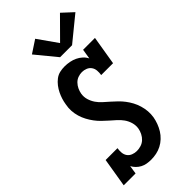

<svg xmlns="http://www.w3.org/2000/svg" viewBox="-302 -1055 1133 1133"><g transform="rotate(-45 264.0 -489.0)"><path d="M229 8Q211 8 193.5 5Q176 2 161 -6Q146 -14 134 -26Q122 -38 114 -53L106 0H7L37 -181H136Q133 -163 134.5 -145.5Q136 -128 145.5 -114.5Q155 -101 171.5 -94.5Q188 -88 205 -88Q223 -88 240.5 -93.5Q258 -99 271.5 -111.5Q285 -124 293.5 -141Q302 -158 305 -175Q309 -200 302 -223.5Q295 -247 281.5 -266Q268 -285 250.5 -300.5Q233 -316 215.5 -331.5Q198 -347 181.5 -363Q165 -379 151 -398Q137 -417 126 -437.5Q115 -458 108 -481.5Q101 -505 99.5 -529.5Q98 -554 103 -579Q106 -599 112 -618Q118 -637 127 -655.5Q136 -674 149 -691Q162 -708 179 -721Q196 -734 216 -738.5Q236 -743 255 -743Q277 -743 297.5 -739Q318 -735 336 -726.5Q354 -718 369 -704.5Q384 -691 393 -673L403 -735H502L472 -554H373Q376 -572 374.5 -589.5Q373 -607 363.5 -620.5Q354 -634 338 -640.5Q322 -647 305 -647Q288 -647 271.5 -641Q255 -635 242.5 -622Q230 -609 222.5 -593Q215 -577 212 -560Q208 -535 215 -512Q222 -489 235 -470Q248 -451 265.5 -435.5Q283 -420 300.5 -404.5Q318 -389 334.5 -373Q351 -357 365 -338.5Q379 -320 390 -299.5Q401 -279 408 -255.5Q415 -232 417 -208Q419 -184 415 -159Q411 -137 403 -115.5Q395 -94 383 -74.5Q371 -55 353.5 -38.5Q336 -22 315.5 -11.5Q295 -1 273 3.5Q251 8 229 8ZM276 -800 170 -929 249 -981 335 -859 461 -986 528 -924 376 -800Z"/></g></svg>

Font: Iosevka Curly Slab Oblique
Style: Bold
Weight: 700
Italic angle: -9°
Monospace: yes
Designer: Belleve Invis
Foundry: Belleve Invis
Version: Version 11.1.0; ttfautohint (v1.8.3)